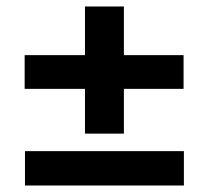

<svg xmlns="http://www.w3.org/2000/svg" viewBox="-20 -569 643 592"><path d="M242 -157V-295H56V-399H242V-549H362V-399H546V-295H362V-157ZM57 3V-103H547V3Z"/></svg>

Font: Lexend Deca Medium
Style: Regular
Weight: 500
Designer: Bonnie Shaver-Troup, Thomas Jockin
Foundry: Lexend
Version: Version 1.008; ttfautohint (v1.8.4.7-5d5b)